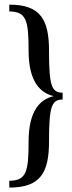

<svg xmlns="http://www.w3.org/2000/svg" viewBox="-20 -774 317 846"><path d="M196 -550C196 -684 161 -754 21 -753.5V-723.5C96.5 -723 106 -683.5 106 -550C106 -415.3 156.9 -364.1 216.8 -350.5C156.9 -336.9 106 -285.7 106 -151C106 -17.5 96.5 22 21 22.5V52.5C161 53 196 -17 196 -151C196 -307 208 -335 256 -335.5V-365.5C208 -366 196 -394 196 -550Z"/></svg>

Font: Picaflor 12 pt
Style: Regular
Weight: 400
Designer: Ariel Martín Pérez
Foundry: Tunera Type Foundry
Version: Version 1.000;hotconv 1.0.109;makeotfexe 2.5.65596